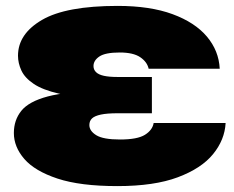

<svg xmlns="http://www.w3.org/2000/svg" viewBox="-20 -613 795 651"><path d="M41 -424Q41 -498 122.5 -545.5Q204 -593 379 -593Q489 -593 565 -565Q641 -537 681.5 -489Q722 -441 725 -380H484Q479 -403 455.5 -419Q432 -435 386 -435Q337 -435 317 -421.5Q297 -408 297 -389Q297 -377 305.5 -368.5Q314 -360 332 -356Q350 -352 378 -352H495V-229H379Q343 -229 322 -224.5Q301 -220 292 -211.5Q283 -203 283 -189Q283 -169 306.5 -154.5Q330 -140 387 -140Q446 -140 471.5 -156Q497 -172 501 -196H745Q742 -139 702.5 -90.5Q663 -42 583 -12Q503 18 378 18Q252 18 175 -7.5Q98 -33 62.5 -74Q27 -115 27 -162Q27 -206 52.5 -237.5Q78 -269 142 -286Q206 -303 321 -303V-283Q235 -283 180 -295.5Q125 -308 94.5 -328.5Q64 -349 52.5 -374Q41 -399 41 -424Z"/></svg>

Font: Unbounded Black
Style: Regular
Weight: 900
Designer: Luke Prowse, Jean-Baptiste Morizot, Fátima Lázaro, Florian Runge
Foundry: NaN
Version: Version 1.701;gftools[0.9.28.dev5+ged2979d]